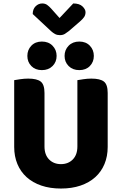

<svg xmlns="http://www.w3.org/2000/svg" viewBox="-20 -1071 704 1109"><path d="M332 18Q269 18 219 1Q169 -16 134 -47.5Q99 -79 80.5 -123.5Q62 -168 62 -222V-608Q74 -610 97 -613.5Q120 -617 143 -617Q193 -617 215 -600Q237 -583 237 -534V-225Q237 -177 263.5 -150Q290 -123 332 -123Q374 -123 400.5 -150Q427 -177 427 -225V-608Q439 -610 462 -613.5Q485 -617 508 -617Q558 -617 580 -600Q602 -583 602 -534V-222Q602 -168 583.5 -123.5Q565 -79 530 -47.5Q495 -16 445 1Q395 18 332 18ZM307 -748Q307 -713 283.5 -689.5Q260 -666 222 -666Q184 -666 161 -689.5Q138 -713 138 -748Q138 -783 161 -807Q184 -831 222 -831Q260 -831 283.5 -807Q307 -783 307 -748ZM522 -748Q522 -713 499 -689.5Q476 -666 438 -666Q400 -666 376.5 -689.5Q353 -713 353 -748Q353 -783 376.5 -807Q400 -831 438 -831Q476 -831 499 -807Q522 -783 522 -748ZM169 -990Q169 -1018 185.5 -1034.5Q202 -1051 224 -1051Q241 -1051 252.5 -1042.5Q264 -1034 275 -1022L324 -967L403 -1051Q439 -1051 456.5 -1034Q474 -1017 474 -1001Q474 -984 465.5 -972Q457 -960 442 -947L377 -891Q367 -883 355 -875.5Q343 -868 326 -868Q310 -868 298 -874.5Q286 -881 275 -891Z"/></svg>

Font: Baloo Paaji 2 ExtraBold
Style: Regular
Weight: 800
Designer: Shuchita Grover, Noopur Datye and Ek Type
Foundry: Ek Type
Version: Version 1.640;hotconv 1.0.111;makeotfexe 2.5.65597; ttfautoh